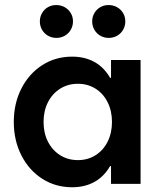

<svg xmlns="http://www.w3.org/2000/svg" viewBox="-20 -748 653 781"><path d="M435.5 -252Q435.5 -296.9 417.7 -332.3Q399.9 -367.7 368.4 -387.5Q336.9 -407.2 296.9 -407.2Q256.3 -407.2 224.6 -387.2Q192.9 -367.2 175 -332Q157.2 -296.9 157.2 -252Q157.2 -207 175 -171.9Q192.9 -136.7 224.6 -116.7Q256.3 -96.7 296.9 -96.7Q336.9 -96.7 368.4 -116.5Q399.9 -136.2 417.7 -171.6Q435.5 -207 435.5 -252ZM431.6 0V-72.3H427.7Q403.3 -29.8 364.3 -8.1Q325.2 13.7 273.4 13.7Q205.6 13.7 151.6 -21Q97.7 -55.7 66.9 -116.2Q36.1 -176.8 36.1 -252Q36.1 -327.1 66.9 -387.7Q97.7 -448.2 151.6 -482.9Q205.6 -517.6 273.4 -517.6Q325.2 -517.6 364.3 -495.8Q403.3 -474.1 427.7 -431.6H431.6V-503.9H551.8V0ZM142.1 -661.1Q142.1 -679.2 150.9 -694.6Q159.7 -710 175 -718.8Q190.4 -727.5 208.5 -727.5Q227.5 -727.5 243.2 -718.8Q258.8 -710 267.8 -694.8Q276.9 -679.7 276.9 -661.1Q276.9 -642.1 267.8 -626.7Q258.8 -611.3 243.4 -602.5Q228 -593.8 209.5 -593.8Q190.9 -593.8 175.5 -602.5Q160.2 -611.3 151.1 -626.7Q142.1 -642.1 142.1 -661.1ZM355 -661.1Q355 -679.2 363.8 -694.6Q372.6 -710 387.9 -718.8Q403.3 -727.5 421.4 -727.5Q440.4 -727.5 456.1 -718.8Q471.7 -710 480.7 -694.8Q489.7 -679.7 489.7 -661.1Q489.7 -642.1 480.7 -626.7Q471.7 -611.3 456.3 -602.5Q440.9 -593.8 422.4 -593.8Q403.8 -593.8 388.4 -602.5Q373 -611.3 364 -626.7Q355 -642.1 355 -661.1Z"/></svg>

Font: Wanted Sans SemiBold
Style: Regular
Weight: 600
Designer: Original Design by Kil Hyung-jin and Kang Hanbin, Wanted Lab, Inc; Hangeul from Source Han Sans by Jang Soo-young and Ka
Foundry: Wanted Lab, Inc.
Version: Version 1.003